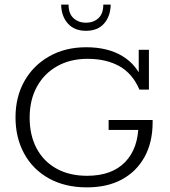

<svg xmlns="http://www.w3.org/2000/svg" viewBox="-20 -798 734 829"><path d="M355 11Q261 11 191.5 -27.5Q122 -66 84.5 -134.5Q47 -203 47 -291Q47 -380 85.5 -448Q124 -516 193 -555Q262 -594 352 -594Q446 -594 509 -555.5Q572 -517 598 -446L579 -452V-583H623V-411H582Q552 -481 495 -512.5Q438 -544 358 -544Q283 -544 226.5 -512Q170 -480 139 -423Q108 -366 108 -290Q108 -215 137.5 -158.5Q167 -102 223 -70.5Q279 -39 356 -39Q463 -39 520.5 -98.5Q578 -158 578 -265L602 -237H449V-280H639V-270Q639 -184 604.5 -121Q570 -58 507 -23.5Q444 11 355 11ZM351 -665Q301 -665 273 -696.5Q245 -728 244 -778H276Q276 -739 297.5 -719.5Q319 -700 351 -700Q384 -700 405 -719.5Q426 -739 426 -778H458Q457 -728 429.5 -696.5Q402 -665 351 -665Z"/></svg>

Font: Rokkitt SemiBold Light
Style: Regular
Weight: 300
Version: Version 3.103